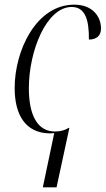

<svg xmlns="http://www.w3.org/2000/svg" viewBox="-20 -565 454 825"><path d="M213 7 164 240H223L278 -15L276 -16C260 -6 241 0 216 0C141 0 104 -70 104 -186C104 -347 180 -535 288 -535C345 -535 363 -482 362 -395C395 -395 414 -412 414 -442C414 -494 378 -545 299 -545C135 -545 43 -347 43 -187C43 -69 91 4 188 8C196 8 204 8 213 7Z"/></svg>

Font: Noto Serif Display Condensed Light
Style: Italic
Weight: 300
Width: 3
Italic angle: -12°
Designer: Monotype Design Team
Foundry: Monotype Imaging Inc.
Version: Version 2.009